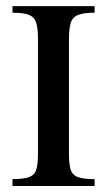

<svg xmlns="http://www.w3.org/2000/svg" viewBox="-20 -619 356 639"><path d="M294.9 0H21.5V-22.9Q59.1 -22.9 77.1 -29.8Q95.2 -36.6 100.8 -54.9Q106.4 -73.2 106.4 -107.9V-488.8Q106.4 -523.4 100.8 -542.5Q95.2 -561.5 77.1 -569.1Q59.1 -576.7 21.5 -576.7V-598.6H294.9V-576.7Q257.8 -576.7 239.5 -569.1Q221.2 -561.5 215.3 -542.5Q209.5 -523.4 209.5 -488.8V-107.9Q209.5 -73.2 215.1 -54.9Q220.7 -36.6 239 -29.8Q257.3 -22.9 294.9 -22.9Z"/></svg>

Font: Scheherazade New Medium
Style: Regular
Weight: 500
Designer: SIL International
Foundry: SIL International
Version: Version 4.000